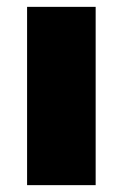

<svg xmlns="http://www.w3.org/2000/svg" viewBox="-20 -540 358 560"><path d="M59 0V-520H259V0Z"/></svg>

Font: M PLUS 2 Thin Black
Style: Regular
Weight: 900
Version: Version 1.001